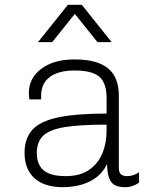

<svg xmlns="http://www.w3.org/2000/svg" viewBox="-20 -768 640 798"><path d="M243 10Q164 10 123 -27.5Q82 -65 82 -133Q82 -192 114 -228Q146 -264 221 -280Q296 -296 423 -296V-360Q423 -423 393 -449Q363 -475 290 -475Q223 -475 187 -448Q151 -421 151 -371V-355H102Q100 -379 99.5 -386Q99 -393 99 -391Q99 -389 99.5 -384.5Q100 -380 100 -381Q100 -444 152 -482.5Q204 -521 290 -521Q384 -521 429 -484Q474 -447 474 -370V-69Q474 -50 483.5 -43Q493 -36 508 -36Q535 -36 558 -52V-9Q546 0 531 5Q516 10 500 10Q476 10 459.5 2.5Q443 -5 434.5 -25.5Q426 -46 425 -86Q406 -48 375 -27Q344 -6 309.5 2Q275 10 243 10ZM253 -36Q312 -36 349.5 -61.5Q387 -87 405 -130Q423 -173 423 -226V-250Q311 -250 248 -239.5Q185 -229 159 -203.5Q133 -178 133 -132Q133 -84 161.5 -60Q190 -36 253 -36ZM138 -593 262 -748H320L444 -593H385L276 -729H306L197 -593Z"/></svg>

Font: Chivo Mono Thin
Style: Regular
Weight: 250
Designer: Hector Gatti
Foundry: Omnibus-Type
Version: Version 1.008